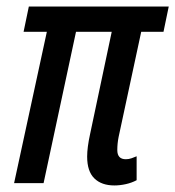

<svg xmlns="http://www.w3.org/2000/svg" viewBox="-20 -559 535 586"><path d="M329 7Q290 7 268 -14.5Q246 -36 246 -81Q246 -109 255 -150L321 -462H212L113 0H23L123 -462H52L68 -539H495L479 -462H411L342 -141Q340 -131 339 -121Q338 -111 338 -101Q338 -73 364 -73Q373 -73 381.5 -76Q390 -79 397 -82V-9Q382 -1 364 3Q346 7 329 7Z"/></svg>

Font: Noto Sans ExtraCondensed Medium
Style: Italic
Weight: 500
Width: 2
Italic angle: -12°
Designer: Monotype Design Team
Foundry: Monotype Imaging Inc.
Version: Version 2.013; ttfautohint (v1.8.4.7-5d5b)